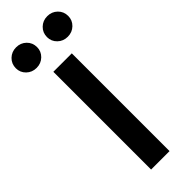

<svg xmlns="http://www.w3.org/2000/svg" viewBox="-358 -967 993 993"><g transform="rotate(-45 138.5 -470.5)"><path d="M206 0H71V-715H206ZM252.2 -790.2Q219.4 -790.2 197 -812Q174.6 -833.8 174.6 -864.8Q174.6 -897.2 197 -919Q219.4 -940.8 252.2 -940.8Q285 -940.8 307.4 -919Q329.8 -897.2 329.8 -864.8Q329.8 -833.8 307.4 -812Q285 -790.2 252.2 -790.2ZM24.3 -790.2Q-8.4 -790.2 -30.9 -812Q-53.3 -833.8 -53.3 -864.8Q-53.3 -897.2 -30.9 -919Q-8.4 -940.8 24.3 -940.8Q57.1 -940.8 79.5 -919Q101.9 -897.2 101.9 -864.8Q101.9 -833.8 79.5 -812Q57.1 -790.2 24.3 -790.2Z"/></g></svg>

Font: Wix Madefor Display
Style: Regular
Weight: 400
Designer: Dalton Maag Ltd
Foundry: Dalton Maag Ltd
Version: Version 3.100